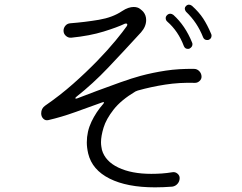

<svg xmlns="http://www.w3.org/2000/svg" viewBox="-20 -787 1040 825"><path d="M877 -616Q875 -615 870 -615Q858 -615 853 -626Q840 -659 822 -686Q804 -713 779 -737Q774 -744 774 -750Q774 -756 779 -761Q785 -767 792 -767Q798 -767 805 -762Q835 -735 853 -707.5Q871 -680 887 -642Q888 -640 888.5 -638Q889 -636 889 -634Q889 -621 877 -616ZM720 15Q681 18 646 18Q526 18 451 -19.5Q376 -57 359 -127Q353 -153 353 -175Q353 -222 373 -264Q393 -306 424 -341Q428 -346 426.5 -347.5Q425 -349 419 -347Q358 -325 301 -304.5Q244 -284 188 -271Q175 -268 166 -277Q157 -286 157 -300Q157 -321 174 -333Q238 -377 294.5 -427Q351 -477 397.5 -525Q444 -573 476.5 -612.5Q509 -652 525 -675Q527 -679 527 -681Q527 -688 516 -685Q485 -670 425.5 -651.5Q366 -633 286 -625Q273 -624 263 -633Q253 -642 253 -655Q253 -667 261 -676.5Q269 -686 282 -687Q346 -692 405 -702Q464 -712 504 -739Q519 -749 531.5 -753Q544 -757 554 -757Q571 -757 581.5 -749Q592 -741 596 -736Q608 -721 608 -701Q608 -673 586 -648Q510 -565 444.5 -496Q379 -427 308 -371Q303 -367 304 -364.5Q305 -362 311 -364Q347 -378 396.5 -396.5Q446 -415 496.5 -433Q547 -451 584 -461Q636 -475 692 -483.5Q748 -492 814 -491Q827 -491 836.5 -481Q846 -471 846 -457Q846 -447 837.5 -439Q829 -431 818 -431Q751 -433 690 -423.5Q629 -414 572 -398Q568 -397 562 -394Q500 -357 468 -316Q436 -275 425 -238.5Q414 -202 414 -176Q414 -166 415.5 -157Q417 -148 418 -143Q432 -94 488.5 -67Q545 -40 630 -40Q652 -40 674.5 -41.5Q697 -43 721 -47Q733 -49 742.5 -41Q752 -33 752 -22Q752 -8 743 2.5Q734 13 720 15ZM794 -578Q792 -577 787 -577Q775 -577 770 -589Q746 -653 699 -694Q692 -700 692 -709Q692 -716 697 -721Q703 -728 712 -728Q718 -728 725 -723Q776 -677 805 -605Q806 -603 806.5 -601Q807 -599 807 -597Q807 -585 794 -578Z"/></svg>

Font: Kiwi Maru Light
Style: Regular
Weight: 300
Designer: Hiroki-Chan
Version: Version 1.100